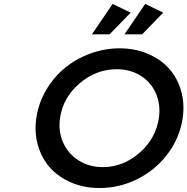

<svg xmlns="http://www.w3.org/2000/svg" viewBox="-20 -948 950 973"><path d="M164.1 -350.1Q174.8 -424.3 212.9 -490Q251 -555.7 307.1 -602.3Q363.3 -648.9 436 -676Q508.8 -703.1 585.9 -703.1Q663.1 -703.1 727.8 -676Q792.5 -648.9 835.2 -602.1Q877.9 -555.2 897.2 -489.5Q916.5 -423.8 905.8 -350.1Q891.6 -251.5 831.1 -169.9Q770.5 -88.4 678.7 -41.7Q586.9 4.9 483.9 4.9Q406.7 4.9 341.8 -22.7Q276.9 -50.3 234.4 -97.4Q191.9 -144.5 172.6 -210.4Q153.3 -276.4 164.1 -350.1ZM284.2 -350.1Q274.4 -281.7 300.5 -224.4Q326.7 -167 379.9 -134Q433.1 -101.1 501 -101.1Q604 -101.1 687 -173.6Q770 -246.1 785.2 -350.1Q794.9 -418.5 769.8 -475.3Q744.6 -532.2 692.1 -564.7Q639.6 -597.2 571.8 -597.2Q467.3 -597.2 383.3 -525.4Q299.3 -453.6 284.2 -350.1ZM445.8 -773.9 550.8 -928.2 642.1 -883.8 535.2 -773.9ZM610.8 -773.9 715.8 -928.2 807.1 -883.8 700.2 -773.9Z"/></svg>

Font: Trueno
Style: Italic
Weight: 400
Designer: Julieta Ulanovsky
Foundry: Julieta Ulanovsky
Version: Version 3.001b | FøM Fix